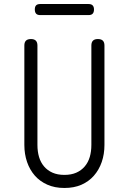

<svg xmlns="http://www.w3.org/2000/svg" viewBox="-20 -924 640 954"><path d="M101 -698Q101 -714 109 -722Q117 -730 134 -730Q150 -730 158 -722Q166 -714 166 -698V-204Q166 -171 174 -144Q182 -117 199 -97Q216 -77 241 -66Q266 -55 300 -55Q334 -55 359 -66Q384 -77 401 -97Q418 -117 426 -144Q434 -171 434 -204V-698Q434 -714 442 -722Q450 -730 466 -730Q483 -730 491 -722Q499 -714 499 -698V-204Q499 -158 485.5 -119Q472 -80 446.5 -51Q421 -22 384.5 -6Q348 10 300 10Q252 10 215 -6.5Q178 -23 153 -51.5Q128 -80 114.5 -119Q101 -158 101 -204ZM180 -849Q166 -849 159.5 -856Q153 -863 153 -877Q153 -891 159.5 -897.5Q166 -904 180 -904H420Q434 -904 440.5 -897Q447 -890 447 -877Q447 -863 440.5 -856Q434 -849 420 -849Z"/></svg>

Font: Maple Mono NL ExtraLight
Style: Regular
Weight: 275
Monospace: yes
Designer: subframe7536
Version: Version 7.000